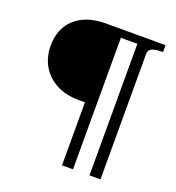

<svg xmlns="http://www.w3.org/2000/svg" viewBox="-129 -814 844 919"><g transform="rotate(20 292.5 -355.0)"><path d="M345 0V-710H254Q188 -710 140.5 -687Q93 -664 67.5 -621.5Q42 -579 42 -521Q42 -462 68.5 -417Q95 -372 143.5 -346.5Q192 -321 259 -321H289V0ZM457 -710H300V-670H457ZM485 0V-639Q485 -654 494 -661.5Q503 -669 518 -672Q533 -675 551 -675H558V-710H429V0Z"/></g></svg>

Font: Roboto Serif 144pt SemiBold
Style: Regular
Weight: 600
Version: Version 1.008